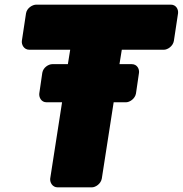

<svg xmlns="http://www.w3.org/2000/svg" viewBox="-20 -768 786 826"><path d="M522 -328C538 -328 561 -343 565 -366L578 -455C580 -471 570 -492 547 -492H494L504 -554H685C701 -554 724 -569 728 -592L746 -711C748 -727 738 -748 715 -748H136C120 -748 96 -734 92 -711L74 -592C72 -576 83 -554 106 -554H282L272 -492H205C189 -492 166 -478 162 -455L149 -366C147 -350 157 -328 180 -328H247L196 0C194 16 205 38 228 38H375C391 38 414 23 418 0L469 -328Z"/></svg>

Font: Asimov Print
Style: EIt
Weight: 500
Designer: Google
Version: Version 2.000980; 2014